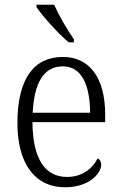

<svg xmlns="http://www.w3.org/2000/svg" viewBox="-20 -786 515 816"><path d="M272 -606H294V-619C267 -657 230 -721 210 -766H135V-756C158 -721 228 -642 272 -606ZM256 10C359 10 410 -49 410 -86C410 -100 403 -109 395 -113C374 -71 331 -34 265 -34C173 -34 119 -108 118 -267H427V-299C427 -456 360 -544 247 -544C124 -544 54 -451 54 -263C54 -89 130 10 256 10ZM363 -307H119C125 -431 164 -504 247 -504C327 -504 362 -425 363 -307Z"/></svg>

Font: Noto Serif Thai SemiCondensed Light
Style: Regular
Weight: 300
Width: 4
Designer: Monotype Design Team
Foundry: Monotype Imaging Inc.
Version: Version 2.002